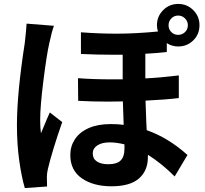

<svg xmlns="http://www.w3.org/2000/svg" viewBox="-20 -890 1040 975"><path d="M254 -759Q244 -734 230 -669Q217 -612 200.5 -481Q184 -350 184 -281Q184 -241 188 -213Q188 -213 218 -285L233 -319L296 -270Q273 -205 252.5 -138Q232 -71 223 -31Q218 -11 218 10Q218 40 219 57L106 65Q89 7 77.5 -76Q66 -159 66 -255Q66 -416 106 -673Q114 -744 115 -770ZM885 -713Q905 -713 919.5 -727Q934 -741 934 -762Q934 -782 919.5 -796.5Q905 -811 885 -811Q864 -811 850 -796.5Q836 -782 836 -762Q836 -741 850 -727Q864 -713 885 -713ZM612 -157Q570 -167 538 -167Q497 -167 474 -151.5Q451 -136 451 -111Q451 -84 472 -70Q493 -56 530 -56Q574 -56 593 -75.5Q612 -95 612 -133ZM885 -870Q930 -870 961.5 -838.5Q993 -807 993 -762Q993 -716 961.5 -685Q930 -654 885 -654Q853 -654 827 -671V-626Q776 -620 718 -617V-492Q788 -495 888 -507V-392Q823 -384 719 -379L723 -267L725 -229Q834 -191 932 -103L867 6Q800 -61 731 -104V-92Q731 -23 685.5 16.5Q640 56 546 56Q454 56 395.5 15.5Q337 -25 337 -103Q337 -147 360.5 -183Q384 -219 430.5 -239.5Q477 -260 542 -260Q580 -260 608 -256L604 -375L530 -374Q445 -374 377 -378L376 -493Q449 -487 555 -487H603V-612H557Q471 -612 391 -616V-726Q483 -719 572 -719Q667 -719 782 -730Q777 -747 777 -762Q777 -807 808.5 -838.5Q840 -870 885 -870Z"/></svg>

Font: Sinter Bold
Style: Regular
Weight: 700
Foundry: Adobe & rsms
Version: Version 1.000